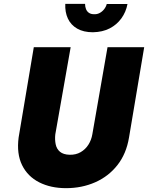

<svg xmlns="http://www.w3.org/2000/svg" viewBox="-20 -946 771 1000"><path d="M156 -700 77 -230Q66 -145 95 -86Q124 -27 184 3.5Q244 34 324 34Q406 34 475.5 3.5Q545 -27 591.5 -86Q638 -145 652 -230L731 -700H540L461 -247Q456 -217 440.5 -192.5Q425 -168 400 -153.5Q375 -139 342 -140Q310 -141 292.5 -155.5Q275 -170 270 -194.5Q265 -219 268 -246L348 -700ZM320 -926Q318 -883 333.5 -849.5Q349 -816 382 -797Q415 -778 464 -778Q514 -779 551 -798Q588 -817 612 -850Q636 -883 644 -925H536Q532 -910 522 -897.5Q512 -885 498.5 -878Q485 -871 469 -872Q454 -872 443.5 -879Q433 -886 428 -898.5Q423 -911 423 -926Z"/></svg>

Font: Jost ExtraBold
Style: Italic
Weight: 800
Italic angle: -5°
Version: Version 3.710